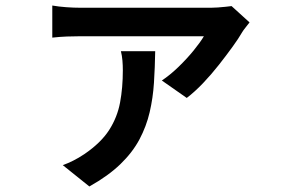

<svg xmlns="http://www.w3.org/2000/svg" viewBox="-20 -582 1040 694"><path d="M882 -501Q876 -493 867.5 -482.5Q859 -472 855 -465Q843 -444 821 -413.5Q799 -383 771.5 -348Q744 -313 714 -281.5Q684 -250 655 -228L565 -291Q595 -311 625 -340Q655 -369 679.5 -399Q704 -429 717 -451Q704 -451 669.5 -451Q635 -451 589 -451Q543 -451 492.5 -451Q442 -451 395.5 -451Q349 -451 315.5 -451Q282 -451 271 -451Q246 -451 221 -450Q196 -449 169 -446V-562Q192 -558 219 -556Q246 -554 271 -554Q282 -554 318 -554Q354 -554 404 -554Q454 -554 508 -554Q562 -554 611 -554Q660 -554 696 -554Q732 -554 743 -554Q753 -554 767.5 -555Q782 -556 795.5 -557.5Q809 -559 817 -560ZM541 -397Q540 -338 536.5 -283Q533 -228 521 -176.5Q509 -125 484 -78Q459 -31 415 11.5Q371 54 303 92L207 15Q226 8 245 -1.5Q264 -11 285 -25Q345 -66 374.5 -112Q404 -158 414 -211.5Q424 -265 424 -328Q424 -346 422.5 -363.5Q421 -381 417 -397Z"/></svg>

Font: Noto Sans SC Thin SemiBold
Style: Regular
Weight: 600
Version: Version 2.004-H2;hotconv 1.0.118;makeotfexe 2.5.65603